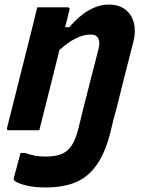

<svg xmlns="http://www.w3.org/2000/svg" viewBox="-20 -570 640 840"><path d="M180 115Q220 115 247.5 104.5Q275 94 293.5 66.5Q312 39 324 -12Q345 -99 367.5 -186Q390 -273 412 -360Q418 -384 410 -401.5Q402 -419 376 -419Q346 -419 311.5 -402Q277 -385 240 -351Q218 -263 196 -175Q174 -87 152 0H19Q7 0 11 -11L119 -440Q126 -468 132 -493.5Q138 -519 143 -538H276Q281 -538 283.5 -534.5Q286 -531 284 -527Q279 -508 274.5 -489Q270 -470 265 -451H283Q326 -501 369.5 -525.5Q413 -550 456 -550Q500 -550 528 -528.5Q556 -507 565.5 -470.5Q575 -434 564 -389Q545 -316 526.5 -243Q508 -170 490 -96Q483 -73 477 -49Q471 -25 465 0Q463 6 463 9Q440 100 402 153Q364 206 310 228Q256 250 182 250Q128 250 93 241Q58 232 45 222Q40 218 40 214Q40 210 42 203Q48 180 55 154.5Q62 129 70 99H89Q112 107 132 111Q152 115 180 115Z"/></svg>

Font: Recursive Mn Lnr St
Style: Bold Italic
Weight: 700
Italic angle: -15°
Monospace: yes
Version: Version 1.079;hotconv 1.0.112;makeotfexe 2.5.65598; ttfautoh